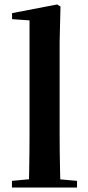

<svg xmlns="http://www.w3.org/2000/svg" viewBox="-20 -839 395 859"><path d="M33.5 0V-29.9L145.2 -40.2H208L324.6 -29.9V0ZM109.1 0Q110.1 -35.1 110.6 -75.2Q111.1 -115.3 111.6 -156.4Q112.1 -197.6 112.1 -234.8V-747.8L34 -753.3V-780.3L235.6 -819L250.6 -810L246.8 -650.9V-234.8Q246.8 -197.6 247.3 -156.4Q247.8 -115.3 248.7 -75.2Q249.6 -35.1 250.6 0Z"/></svg>

Font: Noto Serif HK ExtraLight
Style: Regular
Weight: 200
Designer: Ryoko NISHIZUKA 西塚涼子 (kana & ideographs); Frank Grießhammer (Latin, Greek & Cyrillic); Wenlong ZHANG 张文龙 (bopomofo); San
Foundry: Adobe
Version: Version 2.002-H1;hotconv 1.1.0;makeotfexe 2.6.0